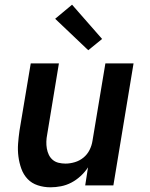

<svg xmlns="http://www.w3.org/2000/svg" viewBox="-20 -790 640 818"><path d="M195 8Q167 8 141 -0.5Q115 -9 97.5 -27.5Q80 -46 71 -71Q62 -96 58.5 -123Q55 -150 57 -177.5Q59 -205 63 -233L111 -520H231L181 -217Q178 -202 177.5 -187Q177 -172 179.5 -157.5Q182 -143 188 -130.5Q194 -118 204.5 -109Q215 -100 229.5 -96.5Q244 -93 259 -93Q278 -93 298.5 -99Q319 -105 335.5 -118.5Q352 -132 361.5 -151Q371 -170 374 -190L429 -520H549L463 0H343L355 -77Q342 -57 323.5 -40Q305 -23 284 -12Q263 -1 240 3.5Q217 8 195 8ZM356 -576 215 -710 287 -770 415 -624Z"/></svg>

Font: Iosevka SS04 Extended Oblique
Style: Bold
Weight: 700
Width: 7
Italic angle: -9°
Monospace: yes
Designer: Belleve Invis
Foundry: Belleve Invis
Version: Version 19.0.0; ttfautohint (v1.8.4)